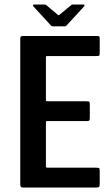

<svg xmlns="http://www.w3.org/2000/svg" viewBox="-20 -833 492 853"><path d="M81 0Q70 0 70 -11V-662Q70 -673 81 -673H409Q419 -673 421 -671.5Q423 -670 423 -660V-599Q423 -588 420.5 -586Q418 -584 409 -584H192Q186 -584 185 -583Q184 -582 184 -577V-391Q184 -386 185.5 -384.5Q187 -383 191 -383H364Q375 -383 377 -380.5Q379 -378 379 -366V-311Q379 -300 376.5 -297.5Q374 -295 364 -295H191Q186 -295 185 -294Q184 -293 184 -288V-97Q184 -92 185 -90Q186 -88 191 -88H407Q419 -88 421 -85.5Q423 -83 423 -72V-16Q423 -5 420 -2.5Q417 0 407 0ZM214 -716Q210 -716 207 -719L128 -805Q126 -808 127 -810.5Q128 -813 131 -813H178Q183 -813 186 -810L236 -768Q241 -763 245 -768L296 -810Q299 -813 304 -813H351Q355 -813 355.5 -810.5Q356 -808 354 -805L275 -719Q273 -716 268 -716Z"/></svg>

Font: Glory SemiBold
Style: Regular
Weight: 600
Designer: Robert Leuschke
Foundry: Robert Leuschke
Version: Version 1.011